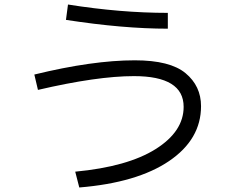

<svg xmlns="http://www.w3.org/2000/svg" viewBox="-20 -790 1040 850"><path d="M132 -460Q390 -523 577 -523Q733 -523 801.5 -466Q870 -409 870 -320Q870 -173 728.5 -77Q587 19 331 40L313 -30Q545 -52 669 -130Q793 -208 793 -317Q793 -453 573 -453Q410 -453 148 -392ZM272 -702 281 -770Q513 -733 723 -733V-663Q525 -663 272 -702Z"/></svg>

Font: Mplus 1p
Style: Regular
Weight: 400
Version: Version 1.061